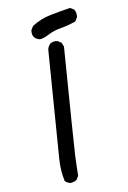

<svg xmlns="http://www.w3.org/2000/svg" viewBox="-57 -874 614 918"><g transform="rotate(-5 250.0 -415.0)"><path d="M244.1 2Q228.5 0 216.8 -9.8Q201.2 -60.5 200.2 -117.7Q199.2 -174.8 193.4 -642.6Q195.3 -658.2 205.1 -669.9Q218.8 -681.6 240.2 -679.7L259.8 -669.9L269.5 -650.4Q275.4 -182.6 277.3 -131.3Q279.3 -80.1 283.2 -29.3L273.4 -9.8Q259.8 0 244.1 2ZM158.2 -695.3Q142.6 -697.3 130.9 -707Q119.1 -720.7 121.1 -742.2L130.9 -761.7Q171.9 -793 218.8 -806.6Q265.6 -820.3 314.5 -832L334 -822.3Q345.7 -806.6 343.8 -785.2L334 -765.6Q300.8 -750 263.7 -740.2Q226.6 -730.5 201.2 -713.9Q175.8 -697.3 158.2 -695.3Z"/></g></svg>

Font: NaikaiFont
Style: Regular
Weight: 400
Version: Version 1.67